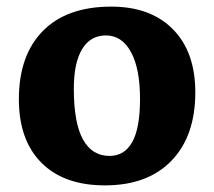

<svg xmlns="http://www.w3.org/2000/svg" viewBox="-20 -546 646 580"><path d="M297 14Q173 14 105 -54.5Q37 -123 37 -246Q37 -379 109.5 -452.5Q182 -526 316 -526Q435 -526 502.5 -457.5Q570 -389 570 -267Q570 -135 498 -60.5Q426 14 297 14ZM311 -75Q356 -75 379.5 -117Q403 -159 403 -247Q403 -339 375.5 -389Q348 -439 300 -439Q253 -439 228 -397.5Q203 -356 203 -278Q203 -175 230.5 -125Q258 -75 311 -75Z"/></svg>

Font: Literata
Style: Bold
Weight: 700
Designer: Latin by Veronika Burian and Jose Scaglione. Greek by Irene Vlachou. Cyrillic by Vera Evstafieva.
Foundry: TypeTogether
Version: Version 3.103; ttfautohint (v1.8.4.7-5d5b);gftools[0.9.29]